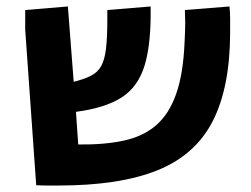

<svg xmlns="http://www.w3.org/2000/svg" viewBox="-20 -559 777 594"><path d="M160 15Q144 15 127 15Q110 15 92 14L58 -467V-528L190 -539L208 -306Q241 -314 262 -325Q283 -336 293.5 -355.5Q304 -375 308 -409Q312 -443 312 -497V-528L446 -539Q448 -426 428 -358.5Q408 -291 357 -258Q306 -225 215 -213L222 -112Q303 -111 363 -124Q423 -137 463 -171.5Q503 -206 525 -268.5Q547 -331 551 -428Q552 -447 552.5 -461.5Q553 -476 553 -489Q553 -499 552.5 -508.5Q552 -518 552 -528L690 -539Q692 -519 692 -499.5Q692 -480 692 -461Q692 -290 638.5 -185Q585 -80 468 -32.5Q351 15 160 15Z"/></svg>

Font: Secular One
Style: Regular
Weight: 400
Designer: Michal Sahar
Foundry: Hagilda
Version: Version 1.002; ttfautohint (v1.8.4.7-5d5b);gftools[0.9.29]